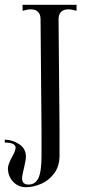

<svg xmlns="http://www.w3.org/2000/svg" viewBox="-30 -760 379 800"><path d="M3 -59Q3 -74 20 -106Q35 -132 35 -144Q35 -166 -10 -166V-178Q21 -178 49.5 -159.5Q78 -141 78 -107Q78 -94 70 -60Q62 -30 62 -17Q62 9 89 9Q117 9 130 -18Q143 -45 143 -112V-214L139 -680Q139 -700 128.5 -710.5Q118 -721 99 -721Q84 -721 64 -715V-740H289V-715Q269 -721 254 -721Q235 -721 224.5 -710.5Q214 -700 214 -680L218 -230V-112Q218 -68 196.5 -38.5Q175 -9 142.5 5.5Q110 20 78 20Q46 20 24.5 -3Q3 -26 3 -59Z"/></svg>

Font: Viaoda Libre
Style: Regular
Weight: 400
Designer: Gydient
Version: Version 2.000